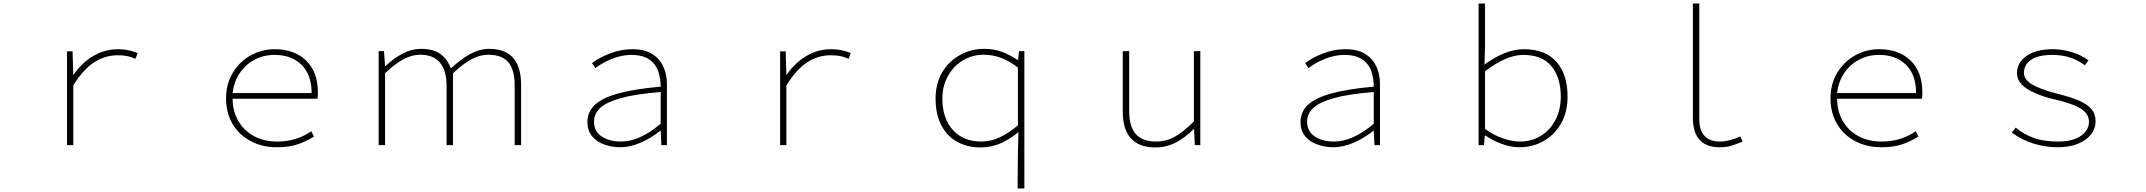

<svg xmlns="http://www.w3.org/2000/svg" viewBox="-20 -814 12040 1077"><path d="M356 -526H387L391 -395H393Q438 -461 502.5 -499.5Q567 -538 644 -538Q703 -538 752 -516L740 -484Q715 -495 693.5 -499.5Q672 -504 640 -504Q569 -504 508 -464.5Q447 -425 391 -335V0H356Z M1248 -262Q1248 -344 1286.5 -407Q1325 -470 1387.5 -504Q1450 -538 1520 -538Q1632 -538 1697.5 -474Q1763 -410 1763 -297V-280Q1763 -274 1761 -260H1285Q1285 -191 1316.5 -136Q1348 -81 1404.5 -50.5Q1461 -20 1535 -20Q1644 -20 1726 -78L1741 -48Q1696 -20 1648.5 -4Q1601 12 1533 12Q1451 12 1386 -22.5Q1321 -57 1284.5 -119Q1248 -181 1248 -262ZM1520 -506Q1459 -506 1408 -479Q1357 -452 1324.5 -403.5Q1292 -355 1285 -292H1728Q1728 -395 1671.5 -450.5Q1615 -506 1520 -506Z M2104 -527H2134L2140 -443H2142Q2188 -487 2238.5 -513.5Q2289 -540 2340 -540Q2411 -540 2450.5 -511Q2490 -482 2509 -430Q2567 -484 2619.5 -512Q2672 -540 2723 -540Q2903 -540 2903 -339V0H2867V-334Q2867 -422 2831.5 -464.5Q2796 -507 2719 -507Q2672 -507 2624.5 -481.5Q2577 -456 2521 -403V0H2485V-334Q2485 -418 2448 -462.5Q2411 -507 2337 -507Q2290 -507 2242 -481Q2194 -455 2140 -403V0H2104Z M3371 -3Q3327 -18 3301 -50Q3275 -82 3275 -129Q3275 -188 3318 -227Q3360 -266 3450.5 -290.5Q3541 -315 3686 -328Q3686 -373 3672 -415Q3638 -506 3523 -506Q3467 -506 3412.5 -484Q3358 -462 3320 -432L3301 -460Q3339 -490 3401 -514Q3463 -538 3526 -538Q3596 -538 3639 -511Q3680 -485 3700.5 -441Q3721 -397 3721 -341V0H3690L3686 -81H3684Q3634 -40 3574.5 -14Q3515 12 3459 12Q3413 12 3371 -3ZM3686 -120V-298Q3542 -286 3464 -264Q3384 -242 3348 -209.5Q3312 -177 3312 -131Q3312 -77 3355 -48.5Q3398 -20 3463 -20Q3568 -20 3686 -120Z M4356 -526H4387L4391 -395H4393Q4438 -461 4502.5 -499.5Q4567 -538 4644 -538Q4703 -538 4752 -516L4740 -484Q4715 -495 4693.5 -499.5Q4672 -504 4640 -504Q4569 -504 4508 -464.5Q4447 -425 4391 -335V0H4356Z M5690 35 5693 -73Q5645 -33 5592.5 -10Q5540 13 5479 13Q5410 13 5353 -16.5Q5296 -46 5262 -108Q5228 -170 5228 -262Q5228 -346 5266 -410Q5304 -472 5366 -506Q5428 -540 5500 -540Q5553 -540 5596.5 -524.5Q5640 -509 5688 -478H5691L5696 -527H5726V243H5688ZM5690 -111V-435Q5640 -473 5593.5 -490Q5547 -507 5498 -507Q5433 -507 5380 -474.5Q5327 -442 5296.5 -386Q5266 -330 5266 -262Q5266 -150 5325 -85Q5384 -20 5483 -20Q5537 -20 5586.5 -43Q5636 -66 5690 -111Z M6278 -188V-527H6314V-192Q6314 -104 6351 -62Q6388 -20 6465 -20Q6521 -20 6569 -46.5Q6617 -73 6677 -133V-527H6713V0H6682L6678 -90H6676Q6627 -41 6574.5 -14Q6522 13 6460 13Q6371 13 6324.5 -37Q6278 -87 6278 -188Z M7371 -3Q7327 -18 7301 -50Q7275 -82 7275 -129Q7275 -188 7318 -227Q7360 -266 7450.5 -290.5Q7541 -315 7686 -328Q7686 -373 7672 -415Q7638 -506 7523 -506Q7467 -506 7412.5 -484Q7358 -462 7320 -432L7301 -460Q7339 -490 7401 -514Q7463 -538 7526 -538Q7596 -538 7639 -511Q7680 -485 7700.5 -441Q7721 -397 7721 -341V0H7690L7686 -81H7684Q7634 -40 7574.5 -14Q7515 12 7459 12Q7413 12 7371 -3ZM7686 -120V-298Q7542 -286 7464 -264Q7384 -242 7348 -209.5Q7312 -177 7312 -131Q7312 -77 7355 -48.5Q7398 -20 7463 -20Q7568 -20 7686 -120Z M8313 -53H8309L8304 0H8274V-794H8310V-558L8307 -452Q8426 -538 8527 -538Q8649 -538 8711 -467Q8773 -396 8773 -272Q8773 -184 8736 -120Q8699 -57 8638 -22.5Q8577 12 8502 12Q8457 12 8407.5 -5.5Q8358 -23 8313 -53ZM8735 -272Q8735 -379 8683 -442.5Q8631 -506 8524 -506Q8430 -506 8310 -414V-91Q8359 -55 8411.5 -37.5Q8464 -20 8505 -20Q8572 -20 8624 -52.5Q8676 -85 8705.5 -142Q8735 -199 8735 -272Z M9476 -154V-794H9512V-146Q9512 -20 9629 -20Q9677 -20 9742 -48L9755 -20Q9715 -3 9688 4.5Q9661 12 9627 12Q9476 12 9476 -154Z M10248 -262Q10248 -344 10286.5 -407Q10325 -470 10387.5 -504Q10450 -538 10520 -538Q10632 -538 10697.5 -474Q10763 -410 10763 -297V-280Q10763 -274 10761 -260H10285Q10285 -191 10316.5 -136Q10348 -81 10404.5 -50.5Q10461 -20 10535 -20Q10644 -20 10726 -78L10741 -48Q10696 -20 10648.5 -4Q10601 12 10533 12Q10451 12 10386 -22.5Q10321 -57 10284.5 -119Q10248 -181 10248 -262ZM10520 -506Q10459 -506 10408 -479Q10357 -452 10324.5 -403.5Q10292 -355 10285 -292H10728Q10728 -395 10671.5 -450.5Q10615 -506 10520 -506Z M11265 -70 11287 -98Q11333 -60 11389 -40Q11445 -20 11526 -20Q11581 -20 11620 -35Q11659 -50 11678.5 -75.5Q11698 -101 11698 -130Q11698 -174 11654.5 -203Q11611 -232 11503 -257Q11444 -270 11396 -292Q11294 -335 11294 -403Q11294 -462 11347 -500Q11400 -538 11496 -538Q11548 -538 11603.5 -521Q11659 -504 11695 -475L11674 -448Q11599 -506 11493 -506Q11413 -506 11373 -478.5Q11333 -451 11333 -405Q11333 -367 11379.5 -340Q11426 -313 11514 -290Q11596 -270 11643.5 -249Q11691 -228 11713 -200.5Q11735 -173 11735 -133Q11735 -94 11710 -61Q11685 -28 11637 -8Q11589 12 11524 12Q11380 12 11265 -70Z"/></svg>

Font: Merged Yaku Han JP Thin
Style: Regular
Weight: 250
Designer: Ryoko NISHIZUKA 西塚涼子 (kana, bopomofo & ideographs); Paul D. Hunt (Latin, Greek & Cyrillic); Sandoll Communications 산돌커뮤니
Foundry: Adobe
Version: Version 2.004